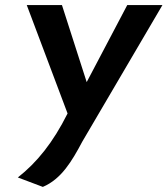

<svg xmlns="http://www.w3.org/2000/svg" viewBox="-20 -502 657 753"><path d="M50 194 148 231C221 200 262 130 303 53L617 -482H479L320 -180L223 -482H85L245 -57C188 57 125 135 50 194Z"/></svg>

Font: Bluebird
Style: NrwObl
Weight: 400
Designer: Jasper
Foundry: Cannot Into Space Fonts
Version: Version 0.98